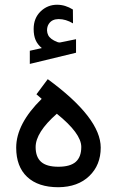

<svg xmlns="http://www.w3.org/2000/svg" viewBox="-20 -787 490 805"><path d="M155.3 -585.4Q137.2 -600.6 129.2 -619.4Q121.1 -638.2 121.1 -665.5Q121.1 -710.9 150.1 -739Q179.2 -767.1 219.2 -767.1Q236.8 -767.1 253.4 -762Q270 -756.8 285.6 -747.1L286.1 -689Q255.9 -707 226.1 -707Q212.9 -707 202.4 -702.4Q191.9 -697.8 184.6 -686.8Q177.2 -675.8 177.2 -659.2Q177.7 -648.4 181.9 -639.9Q186 -631.3 195.6 -624Q205.1 -616.7 220.2 -610.8Q223.1 -609.9 225.3 -609.4Q227.5 -608.9 230 -608.9Q230.5 -608.9 231.2 -608.9Q231.9 -608.9 232.4 -609.1Q232.9 -609.4 233.9 -609.4Q246.1 -611.8 268.6 -616.5Q291 -621.1 298.8 -622.6V-565.9L105 -519V-574.2ZM218.3 -310.1Q129.4 -231.9 129.4 -170.4Q129.4 -128.9 152.3 -108.4Q175.3 -87.9 224.6 -87.9Q274.4 -87.9 297.6 -108.4Q320.8 -128.9 320.8 -170.9Q320.8 -227.5 218.3 -310.1ZM180.2 -455.1Q402.3 -292.5 402.3 -168Q402.3 -95.2 354.5 -49.1Q306.6 -2.9 225.1 -2Q140.1 -2 94 -45.2Q47.9 -88.4 47.9 -168Q47.9 -267.6 154.8 -372.6L132.8 -391.6Z"/></svg>

Font: Vazir FD
Style: FD
Weight: 400
Foundry: Based on Dejavu fonts, by Saber Rastikerdar
Version: Version 26.0.0